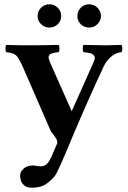

<svg xmlns="http://www.w3.org/2000/svg" viewBox="-20 -646 598 898"><path d="M341.8 -570.8Q341.8 -593.8 357.9 -609.9Q374 -626 397 -626Q419.4 -626 435.8 -609.9Q452.1 -593.8 452.1 -570.8Q452.1 -548.8 435.8 -533Q419.4 -517.1 397 -517.1Q374 -517.1 357.9 -532.7Q341.8 -548.3 341.8 -570.8ZM155.8 -570.8Q155.8 -593.8 172.1 -609.9Q188.5 -626 210.9 -626Q233.9 -626 250 -609.9Q266.1 -593.8 266.1 -570.8Q266.1 -548.3 250 -532.7Q233.9 -517.1 210.9 -517.1Q188.5 -517.1 172.1 -533Q155.8 -548.8 155.8 -570.8ZM242.2 168Q233.9 182.6 215.8 198.7Q198.2 214.8 182.1 222.2Q161.1 231.9 125 231.9Q101.1 231.9 85.9 213.9Q74.2 199.7 74.2 173.8Q74.2 157.2 90.6 142.6Q106.9 127.9 133.8 127.9Q140.6 127.9 149.9 129.9Q159.2 131.8 168.9 131.8Q188.5 131.8 200.2 120.1Q210.9 108.9 222.2 83L246.1 27.8Q249 24.9 247.8 18.8Q246.6 12.7 246.1 9.5Q245.6 6.3 241.5 0Q237.3 -6.3 234.4 -9.8L226.6 -20.5L217.8 -32.2L88.9 -328.1Q68.4 -375 55.4 -387Q42.5 -398.9 9.8 -401.9Q5.4 -406.2 5.4 -418.9Q5.4 -431.6 9.8 -436Q49.8 -434.1 121.1 -434.1Q179.7 -434.1 253.9 -436Q258.3 -431.6 258.3 -418.9Q258.3 -406.2 253.9 -401.9Q241.2 -400.9 232.7 -398.9Q224.1 -397 218.3 -394.8Q212.4 -392.6 210.2 -388.2Q208 -383.8 207.3 -380.4Q206.5 -377 208.7 -369.6Q210.9 -362.3 212.9 -357.2Q214.8 -352.1 219.2 -342.3Q220.7 -339.4 221.2 -337.9L314 -128.9Q315.4 -126 315.4 -125Q315.4 -126 315.9 -127L418.9 -357.9Q422.9 -366.7 423.3 -373.5Q423.8 -380.4 420.7 -384.8Q417.5 -389.2 413.3 -392.3Q409.2 -395.5 401.4 -397.2Q393.6 -398.9 387.2 -399.9Q380.9 -400.9 371.1 -401.9Q366.7 -406.2 366.7 -418.9Q366.7 -431.6 371.1 -436Q445.3 -434.1 477.1 -434.1Q498 -434.1 547.9 -436Q552.2 -431.6 552.2 -418.9Q552.2 -406.2 547.9 -401.9Q522 -399.9 500.2 -381.3Q478.5 -362.8 466.8 -338.9Q387.7 -172.4 285.2 74.2Q258.8 137.2 242.2 168Z"/></svg>

Font: Linux Libertine G
Style: Bold
Weight: 700
Designer: Philipp H. Poll
Foundry: Philipp H. Poll
Version: Version 5.0.3